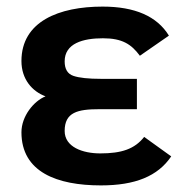

<svg xmlns="http://www.w3.org/2000/svg" viewBox="-20 -547 559 582"><path d="M284 -82C230.3 -82 176 -101.4 176 -150C176 -206.7 215.3 -216 281 -216H395V-308H286C248 -308 220.2 -311 202.5 -317C184.8 -323 176 -337.7 176 -361C176 -415.5 231.5 -431 292 -431C350.8 -431 378.2 -412.8 404 -378L492 -439C456 -497.7 389 -527 291 -527C159.1 -527 45 -482.3 45 -362C45 -306.6 77.9 -269.7 118 -255C82.1 -240.6 45 -194.6 45 -146C45 -25.3 153 15 286 15C389.6 15 458.4 -12.8 499 -73L417 -132C388.1 -95.2 348.5 -82 284 -82Z"/></svg>

Font: Fog Sans
Style: Bold
Weight: 700
Foundry: Intel Corporation
Version: Version 1.00